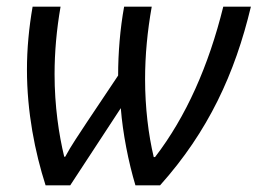

<svg xmlns="http://www.w3.org/2000/svg" viewBox="-20 -557 774 577"><path d="M117 0H191L343 -232C349 -156 366 -70 387 0H461C606 -162 686 -336 734 -537H651C607 -359 539 -206 446 -85H442C426 -152 416 -234 416 -319C416 -391 423 -464 436 -537H353C341 -471 335 -398 335 -330L240 -188C218 -154 194 -120 176 -86H173C157 -152 144 -238 144 -334C144 -400 150 -468 162 -537H78C67 -474 61 -410 61 -348C61 -220 85 -100 117 0Z"/></svg>

Font: Noto Sans SemiCondensed
Style: Italic
Weight: 400
Width: 4
Italic angle: -12°
Designer: Monotype Design Team
Foundry: Monotype Imaging Inc.
Version: Version 2.013